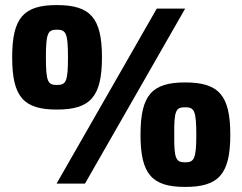

<svg xmlns="http://www.w3.org/2000/svg" viewBox="-20 -724 955 757"><path d="M204 -704C73 -704 28 -654 28 -498C28 -342 73 -292 204 -292C336 -292 382 -342 382 -498C382 -654 336 -704 204 -704ZM710 -690H598L203 0H315ZM204 -607C240 -607 248 -594 248 -498C248 -401 240 -389 204 -389C169 -389 161 -401 161 -498C161 -594 169 -607 204 -607ZM710 -399C579 -399 534 -349 534 -193C534 -37 579 13 710 13C842 13 888 -37 888 -193C888 -349 842 -399 710 -399ZM710 -301C745 -301 754 -290 754 -193C754 -97 745 -84 710 -84C674 -84 666 -97 667 -193C666 -290 674 -301 710 -301Z"/></svg>

Font: Exo 2 Extra Bold
Style: Regular
Weight: 800
Designer: Natanael Gama
Version: Version 1.001;PS 001.001;hotconv 1.0.88;makeotf.lib2.5.64775